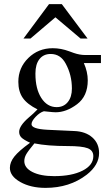

<svg xmlns="http://www.w3.org/2000/svg" viewBox="-20 -694 540 932"><path d="M405 -507H371L249 -610L128 -507H94L218 -674H280ZM470 -388H387Q406 -345 406 -304Q406 -227 354 -188Q302 -149 250 -149Q239 -149 212 -152L193 -154Q173 -148 153 -127Q133 -106 133 -91Q133 -68 211 -64L340 -58Q395 -56 428 -27Q461 2 461 49Q461 107 401 154Q318 218 201 218Q129 218 78.5 189.5Q28 161 28 121Q28 93 50 65.5Q72 38 126 -1Q94 -16 83.5 -27Q73 -38 73 -54Q73 -83 119 -123Q142 -142 162 -163Q112 -188 90.5 -219Q69 -250 69 -297Q69 -365 117.5 -412.5Q166 -460 236 -460Q276 -460 316 -445L338 -437Q367 -427 393 -427H470ZM152 -338V-335Q152 -263 180.5 -218.5Q209 -174 255 -174Q289 -174 309 -198.5Q329 -223 329 -264Q329 -330 299 -385Q274 -432 226 -432Q191 -432 171.5 -407Q152 -382 152 -338ZM433 64Q433 36 405.5 25.5Q378 15 309 15Q210 15 147 2Q117 38 107.5 54.5Q98 71 98 88Q98 121 137.5 141Q177 161 243 161Q328 161 380.5 134.5Q433 108 433 64Z"/></svg>

Font: STIX Math
Style: Regular
Weight: 400
Designer: MicroPress Inc., with final additions and corrections provided by Coen Hoffman, Elsevier (retired)
Version: Version 1.1.1